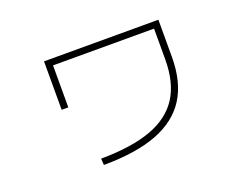

<svg xmlns="http://www.w3.org/2000/svg" viewBox="-85 -683 1035 818"><g transform="rotate(-20 432.0 -274.0)"><path d="M661.1 -357.4V-496.1H203.1V-305.7H172.9V-525.4H691.4V-357.4Q691.4 -243.7 645 -170.2Q598.6 -96.7 503.7 -60.3Q408.7 -23.9 261.7 -23.4L259.8 -52.7Q399.9 -53.7 488 -86.2Q576.2 -118.7 618.7 -185.3Q661.1 -252 661.1 -357.4Z"/></g></svg>

Font: Pretendard GOV Thin
Style: Regular
Weight: 100
Designer: Base glyphs from Inter by Rasmus Andersson; Hangeul glyphs from Noto Sans CJK(Source Han Sans) by Jang Soo-young and Kan
Foundry: Kil Hyung-jin
Version: Version 1.309